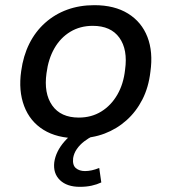

<svg xmlns="http://www.w3.org/2000/svg" viewBox="-20 -526 664 743"><path d="M280 9Q201 9 148.5 -23.5Q96 -56 73.5 -115.5Q51 -175 62 -251Q70 -310 93.5 -357Q117 -404 154.5 -437.5Q192 -471 240 -488.5Q288 -506 345 -506Q423 -506 475.5 -473.5Q528 -441 550.5 -383Q573 -325 562 -248Q555 -188 531 -141Q507 -94 469.5 -60.5Q432 -27 384.5 -9Q337 9 280 9ZM285 -71Q334 -71 372 -94.5Q410 -118 434 -159.5Q458 -201 464 -256Q475 -334 442 -380Q409 -426 339 -426Q290 -426 252 -403Q214 -380 190.5 -339Q167 -298 160 -243Q149 -165 182 -118Q215 -71 285 -71ZM289 197Q239 197 212 171Q185 145 190 102Q196 60 229 22Q262 -16 311 -38L340 0Q323 8 306 21Q289 34 277.5 50.5Q266 67 263 86Q260 113 273.5 124.5Q287 136 309 136Q322 136 335.5 133Q349 130 364 124L372 180Q355 188 334.5 192.5Q314 197 289 197Z"/></svg>

Font: Nunito Sans 7pt Medium
Style: Italic
Weight: 500
Italic angle: -9°
Designer: Vernon Adams
Foundry: Vernon Adams
Version: Version 3.101;gftools[0.9.27]